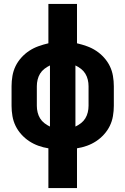

<svg xmlns="http://www.w3.org/2000/svg" viewBox="-20 -755 640 980"><path d="M227 205V2Q201 -2 176 -11Q151 -20 129 -34.5Q107 -49 89 -69Q71 -89 59.5 -112.5Q48 -136 43.5 -162.5Q39 -189 39 -215V-315Q39 -341 43.5 -367.5Q48 -394 59.5 -417.5Q71 -441 89 -461Q107 -481 129 -495.5Q151 -510 176 -519Q201 -528 227 -534V-735H373V-534Q399 -528 424 -519Q449 -510 471 -495.5Q493 -481 511 -461Q529 -441 540.5 -417.5Q552 -394 556.5 -367.5Q561 -341 561 -315V-215Q561 -189 556.5 -162.5Q552 -136 540.5 -112.5Q529 -89 511 -69Q493 -49 471 -34.5Q449 -20 424 -11Q399 -2 373 2V205ZM235 -109V-421Q220 -414 206.5 -403.5Q193 -393 184.5 -379Q176 -365 172 -348.5Q168 -332 168 -315V-215Q168 -198 172 -181.5Q176 -165 184.5 -151Q193 -137 206.5 -126.5Q220 -116 235 -109ZM365 -109Q380 -116 393.5 -126.5Q407 -137 415.5 -151Q424 -165 428 -181.5Q432 -198 432 -215V-315Q432 -332 428 -348.5Q424 -365 415.5 -379Q407 -393 393.5 -403.5Q380 -414 365 -421Z"/></svg>

Font: Iosevka Curly Slab HvEx
Style: Regular
Weight: 900
Width: 7
Monospace: yes
Designer: Belleve Invis
Foundry: Belleve Invis
Version: Version 11.1.0; ttfautohint (v1.8.3)